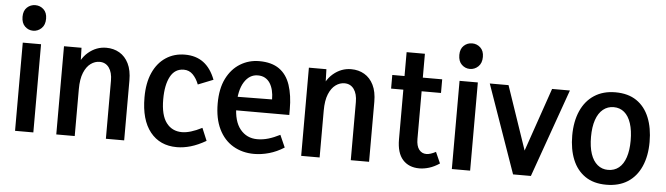

<svg xmlns="http://www.w3.org/2000/svg" viewBox="-50 -1018 4279 1234"><g transform="rotate(5 2089.5 -401.0)"><path d="M74 0V-569H192V0ZM133 -651Q103 -651 80.5 -672.5Q58 -694 58 -735Q58 -774 80.5 -795Q103 -816 134 -816Q165 -816 187.5 -795Q210 -774 210 -735Q210 -695 187 -673Q164 -651 133 -651Z M660 0V-375Q660 -428 638 -458.5Q616 -489 577 -489Q547 -489 520 -469.5Q493 -450 476 -409Q459 -368 459 -302V0H340V-569H453L458 -405H421Q444 -495 496 -539Q548 -583 612 -583Q660 -583 697.5 -561Q735 -539 756.5 -495.5Q778 -452 778 -387V0Z M1118 14Q1009 14 946.5 -64Q884 -142 884 -287Q884 -380 913.5 -446Q943 -512 996.5 -547.5Q1050 -583 1120 -583Q1191 -583 1239.5 -547Q1288 -511 1316 -438L1218 -399Q1203 -438 1179 -462Q1155 -486 1121 -486Q1063 -486 1034 -432Q1005 -378 1005 -285Q1005 -183 1042 -134Q1079 -85 1143 -85Q1169 -85 1201 -94.5Q1233 -104 1272 -124L1306 -43Q1254 -13 1208 0.5Q1162 14 1118 14Z M1617 14Q1541 14 1481.5 -21Q1422 -56 1389 -124Q1356 -192 1356 -289Q1356 -385 1388.5 -450Q1421 -515 1476.5 -549Q1532 -583 1599 -583Q1679 -583 1728 -548.5Q1777 -514 1799 -448Q1821 -382 1821 -292V-255H1422L1424 -342L1702 -345Q1702 -377 1695.5 -403.5Q1689 -430 1676.5 -449.5Q1664 -469 1644.5 -480Q1625 -491 1598 -491Q1544 -491 1510.5 -438Q1477 -385 1477 -285Q1477 -185 1519 -133.5Q1561 -82 1629 -82Q1665 -82 1700.5 -92.5Q1736 -103 1775 -123L1810 -44Q1763 -14 1713.5 0Q1664 14 1617 14Z M2240 0V-375Q2240 -428 2218 -458.5Q2196 -489 2157 -489Q2127 -489 2100 -469.5Q2073 -450 2056 -409Q2039 -368 2039 -302V0H1920V-569H2033L2038 -405H2001Q2024 -495 2076 -539Q2128 -583 2192 -583Q2240 -583 2277.5 -561Q2315 -539 2336.5 -495.5Q2358 -452 2358 -387V0Z M2683 14Q2615 14 2576 -29.5Q2537 -73 2537 -161V-723H2655V-174Q2655 -128 2673 -105Q2691 -82 2720 -82Q2733 -82 2748.5 -87Q2764 -92 2781 -101L2813 -29Q2779 -6 2746 4Q2713 14 2683 14ZM2458 -481V-569H2780V-481Z M2892 0V-569H3010V0ZM2951 -651Q2921 -651 2898.5 -672.5Q2876 -694 2876 -735Q2876 -774 2898.5 -795Q2921 -816 2952 -816Q2983 -816 3005.5 -795Q3028 -774 3028 -735Q3028 -695 3005 -673Q2982 -651 2951 -651Z M3489 -569H3604L3402 0H3287L3087 -569H3208L3365 -108H3330Z M4021 -282Q4021 -347 4006 -393Q3991 -439 3962.5 -463Q3934 -487 3894 -487Q3855 -487 3825.5 -463Q3796 -439 3780.5 -393.5Q3765 -348 3765 -284Q3765 -220 3780 -175Q3795 -130 3824 -106Q3853 -82 3892 -82Q3933 -82 3962 -105.5Q3991 -129 4006 -174.5Q4021 -220 4021 -282ZM4143 -284Q4143 -193 4113 -125.5Q4083 -58 4026.5 -22Q3970 14 3889 14Q3807 14 3752.5 -23.5Q3698 -61 3671 -127.5Q3644 -194 3644 -282Q3644 -373 3674 -441Q3704 -509 3761 -546Q3818 -583 3897 -583Q3979 -583 4033.5 -546Q4088 -509 4115.5 -441.5Q4143 -374 4143 -284Z"/></g></svg>

Font: Yaldevi ExtraLight SemiBold
Style: Regular
Weight: 600
Version: Version 1.100